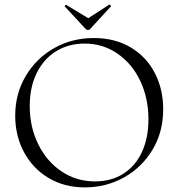

<svg xmlns="http://www.w3.org/2000/svg" viewBox="-20 -801 771 833"><path d="M46 -299Q46 -394 91.5 -471Q137 -548 214.5 -592Q292 -636 387 -636Q478 -636 546 -596Q614 -556 651 -485.5Q688 -415 688 -327Q688 -228 641.5 -151Q595 -74 517.5 -31Q440 12 348 12Q259 12 190.5 -29Q122 -70 84 -141Q46 -212 46 -299ZM624 -283Q624 -375 588.5 -450Q553 -525 489.5 -568.5Q426 -612 347 -612Q278 -612 224 -579Q170 -546 139.5 -484.5Q109 -423 109 -341Q109 -250 146 -175Q183 -100 247.5 -57Q312 -14 392 -14Q463 -14 515.5 -47.5Q568 -81 596 -142Q624 -203 624 -283ZM261 -773V-774Q261 -776 263.5 -778.5Q266 -781 267 -780L363 -722L454 -781Q456 -782 459.5 -778Q463 -774 461 -773L371 -675Q368 -671 362 -671Q356 -671 352 -675Z"/></svg>

Font: Cormorant Upright
Style: Regular
Weight: 400
Designer: Christian Thalmann (Catharsis Fonts)
Foundry: Catharsis Fonts
Version: Version 3.302